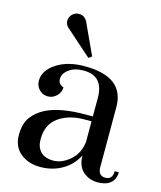

<svg xmlns="http://www.w3.org/2000/svg" viewBox="-116 -853 792 947"><g transform="rotate(15 280.5 -379.5)"><path d="M366 -99Q341 -48 291 -19Q241 10 179 10Q117 10 77 -23.5Q37 -57 37 -115.5Q37 -174 62 -207.5Q87 -241 128 -262Q201 -298 329 -298H366V-393Q366 -505 264 -505Q219 -505 190 -484Q161 -463 161 -435.5Q161 -408 189 -399Q189 -374 170 -355Q151 -336 125 -336Q99 -336 81 -354.5Q63 -373 63 -400.5Q63 -428 79.5 -451.5Q96 -475 124 -492Q180 -527 264 -527Q466 -527 466 -373V-67Q466 -22 503 -22Q540 -22 540 -65H561Q561 -30 538 -10Q515 10 472 10Q429 10 398 -17Q367 -44 366 -99ZM366 -170V-273H329Q251 -273 198.5 -236Q146 -199 146 -123Q146 -83 168 -60Q190 -37 233.5 -37Q277 -37 318.5 -73Q360 -109 366 -170ZM139 -687Q122 -701 122 -721Q122 -741 136 -755Q150 -769 169 -769Q199 -769 213 -741L286 -583L270 -571Z"/></g></svg>

Font: Prata
Style: Regular
Weight: 400
Designer: Cyreal (www.cyreal.org)
Foundry: Cyreal (www.cyreal.org)
Version: Version 1.010